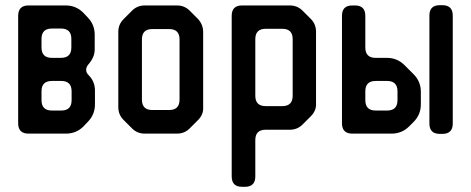

<svg xmlns="http://www.w3.org/2000/svg" viewBox="-20 -506 1815 740"><path d="M90 9H234Q274 9 302 -19L318 -36Q346 -64 346 -104V-157Q346 -192 321 -217Q312 -226 312 -237Q312 -247 320 -257Q345 -285 345 -315V-372Q345 -412 317 -440L301 -457Q273 -485 233 -485H90Q50 -485 50 -445V-31Q50 9 90 9ZM140 -323V-356Q140 -396 180 -396H215Q255 -396 255 -356V-323Q255 -283 215 -283H180Q140 -283 140 -323ZM140 -120V-154Q140 -194 180 -194H216Q256 -194 256 -154V-120Q256 -80 216 -80H180Q140 -80 140 -120Z M489 -11Q509 9 538 9H662Q691 9 711 -11L743 -43Q765 -65 763 -93V-383Q763 -411 743 -433L711 -465Q691 -485 662 -485H538Q509 -485 489 -465L456 -432Q436 -412 436 -383V-93Q436 -64 456 -44ZM527 -122V-354Q527 -394 567 -394H632Q672 -394 672 -354V-122Q672 -82 632 -82H567Q527 -82 527 -122Z M913 214H924Q964 214 964 174V34Q964 -6 1004 -6H1097Q1126 -6 1146 -26L1178 -58Q1200 -80 1198 -108V-384Q1198 -413 1178 -433L1146 -465Q1126 -485 1097 -485H913Q873 -485 873 -445V174Q873 214 913 214ZM964 -137V-355Q964 -395 1004 -395H1068Q1108 -395 1108 -355V-137Q1108 -97 1068 -97H1004Q964 -97 964 -137Z M1338 9H1489Q1529 9 1557 -19L1574 -36Q1602 -64 1602 -104V-152Q1602 -192 1574 -220L1539 -255Q1511 -283 1471 -283H1428Q1388 -283 1388 -323V-445Q1388 -485 1348 -485H1338Q1298 -485 1298 -445V-31Q1298 9 1338 9ZM1388 -120V-154Q1388 -194 1428 -194H1472Q1512 -194 1512 -154V-120Q1512 -80 1472 -80H1428Q1388 -80 1388 -120ZM1675 10H1685Q1725 10 1725 -30V-446Q1725 -486 1685 -486H1675Q1635 -486 1635 -446V-30Q1635 10 1675 10Z"/></svg>

Font: WDXL Lubrifont JP N
Style: Regular
Weight: 400
Designer: [WDXL Lubrifont] Copyright 2020-2022 (c) NightFurySL2001, Skr-ZERO; [ZCOOL QingKe HuangYou] Copyright 2018-2022 (c) The 
Version: Version 2.001;hotconv 1.1.1;makeotfexe 2.6.0